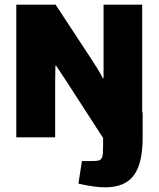

<svg xmlns="http://www.w3.org/2000/svg" viewBox="-20 -590 684 825"><path d="M593 -107V0Q593 112 555 163.5Q517 215 431 215Q387 215 317 199L332 102H371Q393 102 402.5 100Q412 98 416 91Q421 84 422 70Q423 56 423 35.5Q423 15 423 8V0H421L266 -240L221 -308H218L217 -230V0H50V-570H219L370 -340Q404 -289 422 -254H425V-350V-570H591V-107Z"/></svg>

Font: Lalezar
Style: Regular
Weight: 400
Designer: Borna Izadpanah
Foundry: Borna Izadpanah
Version: Version 1.004